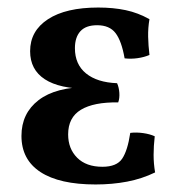

<svg xmlns="http://www.w3.org/2000/svg" viewBox="-20 -484 468 510"><path d="M234 6Q138 6 87.5 -27Q37 -60 37 -123Q37 -183 82.5 -218Q128 -253 215 -253V-248Q138 -248 99 -273.5Q60 -299 60 -348Q60 -402 107.5 -433Q155 -464 241 -464Q281 -464 314 -457Q347 -450 377 -433Q373 -410 373.5 -386.5Q374 -363 377 -338Q363 -332 345.5 -329.5Q328 -327 311 -329Q303 -375 287 -396Q271 -417 238 -417Q208 -417 193.5 -401Q179 -385 179 -356Q179 -313 208.5 -289Q238 -265 291 -263Q296 -252 297 -237.5Q298 -223 294 -212Q229 -213 195 -192.5Q161 -172 161 -127Q161 -89 185 -65Q209 -41 252 -41Q290 -41 304.5 -62.5Q319 -84 326 -131Q342 -133 360 -130.5Q378 -128 391 -122Q388 -96 388 -72.5Q388 -49 392 -26Q357 -9 317.5 -1.5Q278 6 234 6Z"/></svg>

Font: Vollkorn SemiBold
Style: Regular
Weight: 600
Designer: Friedrich Althausen
Foundry: Friedrich Althausen
Version: Version 5.000